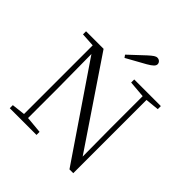

<svg xmlns="http://www.w3.org/2000/svg" viewBox="-246 -1108 1285 1285"><g transform="rotate(45 396.0 -465.5)"><path d="M338 -799 351 -781C396 -806 441 -831 486 -856C524 -878 538 -892 538 -908C538 -924 524 -938 506 -938C491 -938 477 -928 446 -900C412 -869 375 -834 338 -799ZM618 7H654V-686L751 -696V-725H499V-696L618 -686V-383L620 -116L209 -725H43V-696L141 -690V-40L46 -29V0H299V-29L179 -40V-332L176 -643Z"/></g></svg>

Font: Noto Serif CJK TC Light
Style: Regular
Weight: 300
Designer: Ryoko NISHIZUKA 西塚涼子 (kana & ideographs); Frank Grießhammer (Latin, Greek & Cyrillic); Wenlong ZHANG 张文龙 (bopomofo); San
Foundry: Adobe
Version: Version 2.001;hotconv 1.1.0;makeotfexe 2.6.0